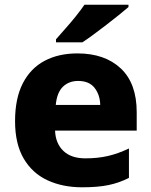

<svg xmlns="http://www.w3.org/2000/svg" viewBox="-20 -786 643 816"><path d="M309 -559Q425 -559 493 -495.5Q561 -432 561 -309V-231H214Q216 -177 249 -145Q282 -113 343 -113Q395 -113 438.5 -123Q482 -133 528 -155V-30Q487 -9 441.5 0.5Q396 10 329 10Q246 10 181.5 -20Q117 -50 80.5 -112.5Q44 -175 44 -271Q44 -368 77 -432Q110 -496 169.5 -527.5Q229 -559 309 -559ZM312 -442Q273 -442 247.5 -417.5Q222 -393 217 -340H406Q405 -383 382 -412.5Q359 -442 312 -442ZM526 -756Q510 -742 485 -722Q460 -702 431.5 -680Q403 -658 376.5 -638.5Q350 -619 330 -606H218V-619Q234 -638 257 -663.5Q280 -689 302 -716.5Q324 -744 339 -766H526Z"/></svg>

Font: Noto Sans Sinhala UI ExtraBold
Style: Regular
Weight: 800
Designer: Jelle Bosma - Monotype Design Team
Foundry: Monotype Imaging Inc.
Version: Version 2.006; ttfautohint (v1.8.4.7-5d5b)